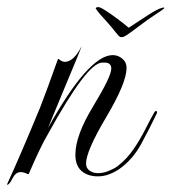

<svg xmlns="http://www.w3.org/2000/svg" viewBox="-24 -486 482 540"><path d="M253 -466Q258 -466 273.5 -456Q289 -446 307 -432.5Q325 -419 338 -408Q364 -425 391.5 -443Q419 -461 432 -464Q439 -466 438 -463Q438 -462 427 -454.5Q416 -447 402.5 -438Q389 -429 380 -422Q358 -406 343.5 -395Q329 -384 322 -382Q318 -381 314 -382Q310 -384 301.5 -395Q293 -406 279 -422Q274 -428 265.5 -437Q257 -446 251 -454Q245 -462 245 -463Q247 -466 253 -466ZM-3 34 -4 32Q32 -46 89 -184Q98 -207 110.5 -241Q123 -275 139 -320H141Q151 -312 158 -312Q183 -312 205 -355V-354Q205 -352 161 -247Q137 -190 125 -160Q113 -130 111 -126Q225 -331 293 -331Q308 -331 320 -321Q332 -311 332 -295Q332 -253 275 -157Q218 -61 218 -26Q218 -13 228 -6Q238 1 252 1Q266 1 281 -5Q296 -11 306 -18Q333 -39 352 -67Q371 -95 385 -123Q399 -151 410 -170Q413 -175 416 -173.5Q419 -172 417 -167Q397 -125 373 -81Q349 -37 312 -11Q299 -2 283.5 4Q268 10 251 10Q223 10 205.5 -5Q188 -20 188 -51Q188 -105 238 -187Q289 -271 289 -293Q289 -310 270 -310H264Q242 -310 204 -259.5Q166 -209 112 -111Q99 -89 85.5 -60.5Q72 -32 57 3L55 4Q43 -2 34 -2Q21 -2 12 14Q4 31 -3 34Z"/></svg>

Font: Imperial Script
Style: Regular
Weight: 400
Designer: Robert E. Leuschke
Foundry: Robert E. Leuschke
Version: Version 1.010; ttfautohint (v1.8.3)